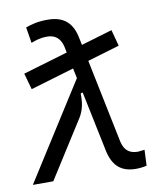

<svg xmlns="http://www.w3.org/2000/svg" viewBox="-93 -811 763 890"><g transform="rotate(-10 288.5 -366.0)"><path d="M63 -438 268.6 -499 278.3 -452.1 -8.8 0H87.4L257.3 -267.6C278.8 -301.8 284.2 -337.4 283.2 -378.9L293 -381.8L353 -92.8C369.6 -21 409.7 9.8 475.6 9.8C493.2 9.8 508.8 7.8 525.9 3.9L529.3 -70.3C510.7 -67.9 501 -66.9 497.6 -66.9C460 -66.9 435.1 -84 425.3 -126.5L344.2 -521.5L495.1 -566.4L474.6 -643.1L328.1 -599.6L319.3 -641.6C303.2 -712.4 259.8 -742.2 191.4 -742.2C144 -742.2 114.3 -733.9 87.4 -724.1L99.6 -649.4C124 -658.7 144.5 -665.5 174.3 -665.5C210 -665.5 236.3 -648.9 246.6 -606L252.4 -577.1L41.5 -514.6Z"/></g></svg>

Font: Cascadia Mono NF SemiLight
Style: Italic
Weight: 350
Italic angle: -10°
Monospace: yes
Designer: Aaron Bell
Foundry: Saja Typeworks
Version: Version 2404.023